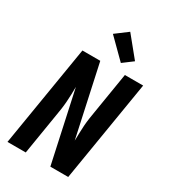

<svg xmlns="http://www.w3.org/2000/svg" viewBox="-234 -1099 1068 1210"><g transform="rotate(30 300.0 -494.0)"><path d="M23 0 144 -735H274L386 -219Q387 -247 387.5 -274.5Q388 -302 390 -329.5Q392 -357 396 -385Q400 -413 405 -441L453 -735H586L465 0H335L223 -516Q223 -488 222 -460.5Q221 -433 219 -405.5Q217 -378 213 -350Q209 -322 204 -294L156 0ZM393 -788 258 -922 346 -988 465 -842Z"/></g></svg>

Font: Iosevka XBd Ex Obl
Style: Regular
Weight: 800
Width: 7
Italic angle: -9°
Monospace: yes
Designer: Belleve Invis
Foundry: Belleve Invis
Version: Version 32.5.0; ttfautohint (v1.8.4)